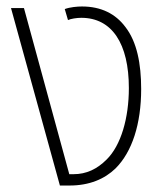

<svg xmlns="http://www.w3.org/2000/svg" viewBox="-20 -573 513 593"><path d="M165 0H195C256 0 303 -20 337 -53C388 -104 416 -190 416 -298C416 -376 403 -444 367 -490C337 -530 293 -553 233 -553C219 -553 196 -551 180 -545L190 -511C198 -515 217 -518 231 -518C326 -518 378 -438 378 -301C378 -209 354 -124 309 -80C280 -51 247 -35 207 -35H194L54 -548H14Z"/></svg>

Font: Noto Sans Thai SemCond ExtLt
Style: Regular
Weight: 200
Width: 4
Designer: Monotype Design Team
Foundry: Monotype Imaging Inc.
Version: Version 2.002